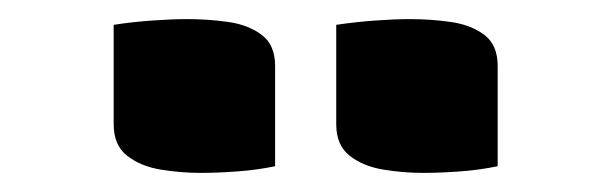

<svg xmlns="http://www.w3.org/2000/svg" viewBox="-20 -790 640 201"><path d="M99 -764Q118 -767 139 -768.5Q160 -770 176 -770Q198 -770 219 -767Q240 -764 254 -753.5Q268 -743 268 -721V-616Q249 -612 228 -610.5Q207 -609 190 -609Q169 -609 148 -612.5Q127 -616 113 -627Q99 -638 99 -660ZM332 -764Q352 -767 372.5 -768.5Q393 -770 409 -770Q431 -770 452 -767Q473 -764 487 -753.5Q501 -743 501 -721V-616Q482 -612 461 -610.5Q440 -609 423 -609Q402 -609 381 -612.5Q360 -616 346 -627Q332 -638 332 -660Z"/></svg>

Font: Recursive Sn Csl St Blk
Style: Regular
Weight: 900
Version: Version 1.079;hotconv 1.0.112;makeotfexe 2.5.65598; ttfautoh